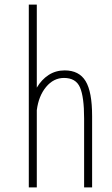

<svg xmlns="http://www.w3.org/2000/svg" viewBox="-20 -820 490 840"><path d="M106 0V-800H141V-436.5Q161.5 -471.5 192.5 -491.8Q223.5 -512 263 -512Q326 -512 354.5 -465.2Q383 -418.5 383 -312V0H348V-302Q348 -396 330 -437.5Q312 -479 260 -479Q214.5 -479 181.8 -439.8Q149 -400.5 141 -338V0Z"/></svg>

Font: League Mono Condensed Thin
Style: Regular
Weight: 100
Width: 1
Designer: Tyler Finck
Foundry: The League of Moveable Type / Tyler Finck
Version: Version 2.210